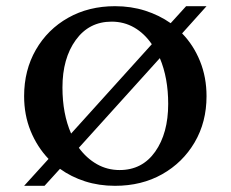

<svg xmlns="http://www.w3.org/2000/svg" viewBox="-20 -591 746 621"><path d="M58 10 137 -77Q100 -116 79 -167.5Q58 -219 58 -280Q58 -364 96 -430Q134 -496 200.5 -533.5Q267 -571 352 -571Q404 -571 449.5 -556.5Q495 -542 532 -516L582 -571H648L569 -483Q606 -445 627 -393Q648 -341 648 -280Q648 -196 609.5 -130.5Q571 -65 504.5 -27.5Q438 10 352 10Q300 10 255 -4.5Q210 -19 174 -45L124 10ZM182 -308Q182 -223 210 -159L471 -448Q447 -483 414 -502Q381 -521 341 -521Q268 -521 225 -461.5Q182 -402 182 -308ZM367 -41Q440 -41 482 -100.5Q524 -160 524 -255Q524 -339 497 -403L235 -113Q260 -79 293.5 -60Q327 -41 367 -41Z"/></svg>

Font: Spectral SC SemiBold
Style: Regular
Weight: 600
Designer: Jean-Baptiste Levee
Foundry: Production Type
Version: Version 2.001